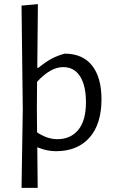

<svg xmlns="http://www.w3.org/2000/svg" viewBox="-20 -722 552 927"><path d="M424.5 -405.5C394.2 -443.8 350 -463 292 -463C268 -456.3 246.7 -448 228 -438C209.3 -428 188.7 -413.7 166 -395H160L163 -702L84 -695L90 -194L84 185H162L160 -11C190.7 1.7 220.7 8 250 8C319.3 8 373.3 -13.8 412 -57.5C450.7 -101.2 470 -163 470 -243C470 -313 454.8 -367.2 424.5 -405.5ZM358 -95C333.3 -65 299.7 -50 257 -50C224.3 -50 191.7 -61 159 -83L158 -201L159 -327C202.3 -374.3 244.3 -398 285 -398C320.3 -398 347.5 -383.2 366.5 -353.5C385.5 -323.8 395 -282 395 -228C395 -169.3 382.7 -125 358 -95Z"/></svg>

Font: Alegreya Sans
Style: Regular
Weight: 400
Designer: Juan Pablo del Peral
Foundry: Huerta Tipografica
Version: Version 1.000;PS 001.000;hotconv 1.0.70;makeotf.lib2.5.58329